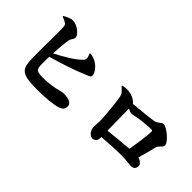

<svg xmlns="http://www.w3.org/2000/svg" viewBox="-13 -1385 2025 2025"><g transform="rotate(45 1000.0 -372.0)"><path d="M635 -641C638 -633 647 -614 650 -595C654 -572 648 -561 634 -547C577 -489 470 -424 361 -370C365 -451 373 -537 381 -584C387 -614 412 -626 412 -656C412 -697 331 -764 263 -764C230 -764 183 -739 158 -725V-716C197 -701 228 -688 237 -668C251 -643 238 -354 242 -182C246 -24 269 20 508 20C631 20 750 10 809 -11C842 -22 866 -40 866 -83C866 -130 820 -151 731 -151C718 -151 610 -112 471 -112C368 -112 359 -126 357 -201C356 -230 357 -271 358 -316C523 -363 653 -407 753 -450C792 -467 821 -470 821 -498C821 -524 799 -571 747 -608C714 -632 686 -641 643 -648Z M1121 -648 1117 -636C1162 -596 1177 -580 1184 -544C1199 -466 1216 -263 1216 -216C1216 -184 1211 -158 1211 -129C1211 -81 1246 -28 1287 -28C1331 -28 1345 -62 1345 -96V-106C1447 -114 1555 -120 1631 -120C1692 -120 1746 -110 1785 -110C1822 -110 1840 -134 1840 -166C1840 -198 1807 -221 1773 -230C1794 -302 1814 -370 1827 -431C1836 -471 1883 -485 1883 -518C1883 -570 1756 -668 1715 -668C1682 -668 1668 -628 1621 -620C1578 -612 1426 -596 1333 -588C1331 -593 1327 -598 1320 -604C1257 -656 1192 -659 1121 -648ZM1339 -525C1360 -513 1378 -505 1394 -505C1414 -505 1450 -515 1481 -520C1535 -529 1618 -536 1663 -536C1675 -536 1679 -530 1679 -518C1679 -476 1662 -337 1642 -228C1549 -221 1428 -208 1343 -199C1342 -264 1341 -439 1339 -525Z"/></g></svg>

Font: Source Han Serif KR Heavy
Style: Regular
Weight: 900
Designer: Ryoko NISHIZUKA 西塚涼子 (kana & ideographs); Frank Grießhammer (Latin, Greek & Cyrillic); Wenlong ZHANG 张文龙 (bopomofo); San
Foundry: Adobe
Version: Version 2.001;hotconv 1.1.0;makeotfexe 2.6.0